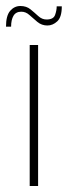

<svg xmlns="http://www.w3.org/2000/svg" viewBox="-32 -620 226 640"><path d="M67 -470H95V0H67ZM-12 -531Q-12 -568 2 -584Q16 -600 36 -600Q56 -600 69.5 -589Q83 -578 95.5 -566.5Q108 -555 123 -555Q146 -555 151.5 -570Q157 -585 157 -599H174Q174 -563 159 -549Q144 -535 126 -535Q107 -535 92.5 -547Q78 -559 66 -570Q54 -581 39 -581Q21 -581 13 -567.5Q5 -554 5 -531Z"/></svg>

Font: Smooch Sans Thin ExtraLight
Style: Regular
Weight: 250
Version: Version 1.010